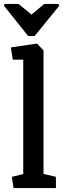

<svg xmlns="http://www.w3.org/2000/svg" viewBox="-36 -955 326 975"><path d="M-12 -935H58L124 -881L189 -935H260L265 -926L140 -772H107L-16 -926ZM33 0 24 -57 82 -71V-652H29L19 -714L152 -734L185 -699V-72L248 -57V0Z"/></svg>

Font: Kreon Medium
Style: Regular
Weight: 500
Version: Version 2.002